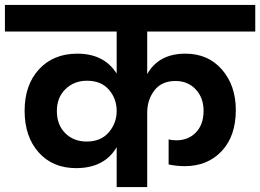

<svg xmlns="http://www.w3.org/2000/svg" viewBox="-41 -760 1057 780"><path d="M433 0V-162Q383 -77 268 -77Q173 -77 116 -141Q59 -205 59 -310Q59 -415 117.5 -478.5Q176 -542 273 -542Q382 -542 433 -461V-632H-21V-740H996V-632H557V-459Q604 -542 712 -542Q805 -542 861 -477Q917 -412 917 -313Q917 -207 859.5 -146Q802 -85 710 -85Q675 -85 644 -92V-194Q656 -190 675 -190Q724 -190 755 -222Q786 -254 786 -310Q786 -363 754 -397Q722 -431 672 -431Q616 -431 586.5 -393Q557 -355 557 -301V0ZM311 -185Q369 -185 401 -222.5Q433 -260 433 -309Q433 -359 401.5 -395.5Q370 -432 312 -432Q260 -432 225 -398Q190 -364 190 -309Q190 -253 224 -219Q258 -185 311 -185Z"/></svg>

Font: SVN-Poppins SemiBold
Style: Regular
Weight: 600
Designer: Ninad Kale (Devanagari), Jonny Pinhorn (Latin)
Foundry: Indian Type Foundry
Version: Version 3.002 2017